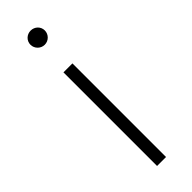

<svg xmlns="http://www.w3.org/2000/svg" viewBox="-248 -744 757 757"><g transform="rotate(-45 130.5 -365.0)"><path d="M106 0H156V-522H106ZM131 -651C153 -651 171 -669 171 -691C171 -713 153 -730 131 -730C109 -730 91 -713 91 -691C91 -669 109 -651 131 -651Z"/></g></svg>

Font: Chess Sans Light
Style: Regular
Weight: 300
Designer: Wolf Bōese
Foundry: Wolf Bōese
Version: Version 7.223;Glyphs 3.3 (3306)